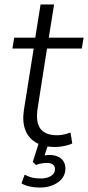

<svg xmlns="http://www.w3.org/2000/svg" viewBox="-20 -655 397 866"><path d="M229 8Q176 8 141.5 -12.5Q107 -33 93.5 -70.5Q80 -108 88 -160L132 -436H36L44 -485H139L163 -635H224L200 -485H357L349 -436H192L150 -168Q140 -103 162.5 -74Q185 -45 238 -45Q256 -45 271 -49Q286 -53 298 -57L306 -8Q295 -2 272.5 3Q250 8 229 8ZM159 191Q135 191 113 186Q91 181 77 172L91 133Q109 142 124.5 146Q140 150 164 150Q191 150 209.5 139Q228 128 228 108Q228 95 219 87.5Q210 80 193 80Q182 80 170.5 81.5Q159 83 142 89L128 75L158 -20H203L178 55L157 51Q170 48 181.5 46Q193 44 203 44Q224 44 240.5 51Q257 58 266 72Q275 86 275 105Q275 143 242 167Q209 191 159 191Z"/></svg>

Font: Nunito Sans 12pt Light
Style: Italic
Weight: 300
Italic angle: -9°
Designer: Vernon Adams
Foundry: Vernon Adams
Version: Version 3.101;gftools[0.9.27]